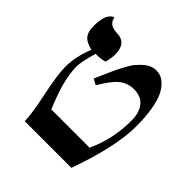

<svg xmlns="http://www.w3.org/2000/svg" viewBox="-160 -682 805 805"><g transform="rotate(45 243.0 -279.5)"><path d="M64.9 -274.9Q64.9 -334.5 91.8 -402.8Q59.6 -409.2 43.7 -426.3Q27.8 -443.4 27.8 -481Q27.8 -504.4 31.7 -521.7Q35.6 -539.1 41 -547.1Q46.4 -555.2 51.8 -560.1Q57.1 -564.9 61 -565.4L64.9 -565.9Q69.3 -529.3 119.1 -527.8Q176.8 -526.4 176.8 -458Q176.8 -439.5 168.9 -409.2Q147.9 -402.8 118.2 -402.8V-408.2Q97.2 -338.9 97.2 -308.1Q97.2 -228.5 151.9 -103V-106.9H375V-103Q420.9 -198.7 420.9 -310.1Q420.9 -359.4 398.9 -385.7Q377 -412.1 335.9 -412.1Q299.8 -412.1 272.2 -390.9Q244.6 -369.6 210 -310.1L184.1 -324.2Q207.5 -377.4 217.5 -399.7Q227.5 -421.9 242.2 -449Q256.8 -476.1 268.1 -488.8V-487.8Q305.7 -534.2 345.2 -534.2Q359.4 -534.2 372.3 -529.5Q385.3 -524.9 400.4 -510Q415.5 -495.1 426.5 -471.7Q437.5 -448.2 444.8 -406.5Q452.1 -364.7 452.1 -310.1Q452.1 -187 382.8 6.8H106Q106 -33.7 85.4 -131.3Q64.9 -229 64.9 -274.9Z"/></g></svg>

Font: Linear Smooth Low Contrast
Style: Regular
Weight: 500
Designer: Philipp H. Poll, Flanker
Foundry: Philipp H. Poll, reworked by Flanker
Version: Version 1.010 | FøM Fix